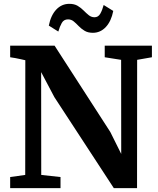

<svg xmlns="http://www.w3.org/2000/svg" viewBox="-20 -981 826 1001"><path d="M33 0V-58L111.5 -69L112 -667Q99.5 -670 86.2 -672.8Q73 -675.5 59.8 -678.2Q46.5 -681 33 -682.5V-743H264.5L555 -293L612 -178.5L611.5 -669L526 -682.5V-743H772V-682.5L695 -669L694.5 0H573.5L263.5 -474.5L194.5 -605L195 -69L295.5 -58V0ZM464 -810Q438 -810 420.5 -820.8Q403 -831.5 390 -845.2Q377 -859 364.2 -869.5Q351.5 -880 334.5 -880Q312.5 -880 302 -861.2Q291.5 -842.5 284 -816.5L234.5 -847.5Q245 -901 273.2 -931Q301.5 -961 341.5 -961Q367.5 -961 385 -950.5Q402.5 -940 416 -926.2Q429.5 -912.5 442.5 -902Q455.5 -891.5 471.5 -891Q492 -890.5 502.8 -909.5Q513.5 -928.5 520.5 -955L570.5 -924Q560 -870.5 531.8 -840.2Q503.5 -810 464 -810Z"/></svg>

Font: Merriweather 24pt
Style: Bold
Weight: 700
Designer: Eben Sorkin
Foundry: Eben Sorkin
Version: Version 2.100